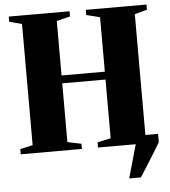

<svg xmlns="http://www.w3.org/2000/svg" viewBox="-60 -798 916 1032"><g transform="rotate(-5 397.5 -281.5)"><path d="M595 180 646 0V-45H770.5V0Q750 34 730.2 66Q710.5 98 692.2 127Q674 156 658 180ZM93.5 -43.5V-697L26 -715V-743H354V-715L281 -697V-403H514.5V-697L441.5 -715V-743H769V-715L702 -697V-43.5L770 -28V0H442.5V-28L514.5 -44V-360.5H281V-43.5L355.5 -28V0H25.5V-28Z"/></g></svg>

Font: Merriweather 120pt Black
Style: Regular
Weight: 900
Designer: Eben Sorkin
Foundry: Eben Sorkin
Version: Version 2.100